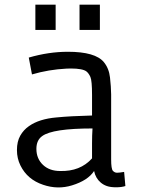

<svg xmlns="http://www.w3.org/2000/svg" viewBox="-20 -794 624 824"><path d="M518.1 4.4Q502 9.8 478 9.8Q454.1 9.8 438.7 4.4Q423.3 -1 412.1 -10.7Q390.1 -29.3 383.8 -60.1Q357.4 -19.5 289.1 1.5Q227.5 20.5 165 -1Q97.7 -23.4 67.9 -83.5Q52.7 -113.8 52.7 -150.1Q52.7 -186.5 66.9 -211.7Q81.1 -236.8 104.5 -252.9Q148.4 -283.7 222.2 -290Q281.2 -295.9 375 -298.3V-386.2Q375 -448.2 367.9 -463.9Q360.8 -479.5 351.1 -487.3Q334.5 -500 283.7 -500L265.1 -499.5Q189 -495.6 117.2 -474.6L103.5 -546.9Q189 -571.8 271.5 -571.8Q389.2 -571.8 425.8 -527.3Q447.8 -500.5 452.1 -461.4Q456.5 -422.4 457 -389.2V-110.4Q457 -68.8 464.6 -60.8Q472.2 -52.7 482.2 -52.7Q492.2 -52.7 512.7 -56.2ZM375 -178.7Q375 -213.4 377 -242.7Q205.6 -242.7 161.1 -210Q136.2 -192.4 136.2 -155.3Q136.2 -112.8 165 -85.9Q192.9 -60.1 237.8 -60.1Q324.2 -57.6 375 -114.3ZM321.3 -773.9H408.7V-665.5H321.3ZM131.8 -773.9H218.8V-665.5H131.8Z"/></svg>

Font: Duru Sans
Style: Regular
Weight: 400
Designer: Onur Yazõcõgil
Foundry: Onur Yazõcõgil
Version: Version 1.001